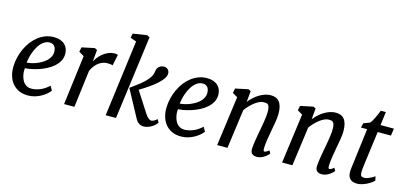

<svg xmlns="http://www.w3.org/2000/svg" viewBox="-70 -1276 3692 1757"><g transform="rotate(15 1776.5 -398.0)"><path d="M41.5 -210Q42.5 -256.3 53.2 -300.8Q64 -345.2 82.5 -385Q101.1 -424.8 127 -458.3Q152.8 -491.7 184.6 -516.1Q216.3 -540.5 253.2 -554.2Q290 -567.9 330.6 -567.9Q366.2 -567.9 392.3 -558.6Q418.5 -549.3 435.8 -532.7Q453.1 -516.1 461.7 -493.9Q470.2 -471.7 470.2 -445.8Q470.2 -407.7 452.9 -377Q435.5 -346.2 407.5 -321.8Q379.4 -297.4 343.8 -279.3Q308.1 -261.2 272.2 -249.5Q236.3 -237.8 203.1 -231.4Q169.9 -225.1 146.5 -224.6Q145 -209 146 -190.4Q147 -171.9 151.4 -153.3Q155.8 -134.8 163.6 -117.7Q171.4 -100.6 183.6 -87.4Q195.8 -74.2 212.4 -66.4Q229 -58.6 251 -58.6Q288.6 -58.6 331.5 -75.2Q374.5 -91.8 416 -130.4L439 -89.4Q428.7 -74.7 409.4 -57.6Q390.1 -40.5 364 -25.4Q337.9 -10.3 305.7 -0.2Q273.4 9.8 237.8 9.8Q185.5 9.8 147.9 -8.8Q110.4 -27.3 86.4 -58.1Q62.5 -88.9 51.5 -128.4Q40.5 -168 41.5 -210ZM148.9 -278.3Q168.5 -279.3 192.4 -284.4Q216.3 -289.6 240.5 -299.1Q264.6 -308.6 287.8 -322Q311 -335.4 328.9 -352.8Q346.7 -370.1 357.4 -391.4Q368.2 -412.6 368.2 -437.5Q367.7 -475.6 350.8 -492.9Q334 -510.3 307.1 -510.3Q282.2 -510.3 261.7 -498.8Q241.2 -487.3 224.4 -468.5Q207.5 -449.7 194.6 -425.3Q181.6 -400.9 172.1 -375Q162.6 -349.1 157 -324Q151.4 -298.8 148.9 -278.3Z M638.2 -469.7 589.4 -499 598.1 -542.5 718.3 -567.9 741.7 -556.2 731.4 -444.3Q738.8 -459.5 754.2 -480.5Q769.5 -501.5 792 -520.8Q814.5 -540 843.8 -553.7Q873 -567.4 907.7 -567.4Q915 -567.4 924.3 -566.2Q933.6 -564.9 937.5 -561L915.5 -456.5Q901.4 -463.9 865.2 -463.9Q847.7 -463.9 828.1 -458.3Q808.6 -452.6 789.3 -439.5Q770 -426.3 752 -404.8Q733.9 -383.3 720.2 -351.6L676.3 0H578.6Z M1066.9 -723.6 1009.8 -744.6 1017.6 -785.2 1150.4 -805.7 1175.8 -792.5 1070.3 0H972.7ZM1117.2 -297.9 1118.2 -298.3H1117.2Q1141.6 -317.4 1163.8 -333Q1186 -348.6 1206.1 -364.7Q1226.1 -380.9 1244.9 -399.2Q1263.7 -417.5 1281.2 -441.4Q1289.1 -452.1 1293.7 -461.9Q1298.3 -471.7 1300.8 -480.7Q1303.2 -489.7 1304.7 -498.3Q1306.2 -506.8 1307.6 -514.6Q1310.1 -528.3 1316.9 -538.3Q1323.7 -548.3 1333 -554.9Q1342.3 -561.5 1353 -564.7Q1363.8 -567.9 1374 -567.9Q1395 -567.9 1410.2 -554.4Q1425.3 -541 1426.3 -520Q1426.8 -507.3 1422.6 -493.9Q1418.5 -480.5 1408.7 -466.3Q1391.6 -441.4 1364.7 -417.2Q1337.9 -393.1 1308.6 -371.6Q1279.3 -350.1 1251.2 -332.5Q1223.1 -314.9 1204.1 -303.2L1330.6 -106.4Q1343.8 -85.9 1359.6 -73Q1375.5 -60.1 1386.7 -60.1Q1396.5 -60.1 1411.1 -66.9Q1425.8 -73.7 1441.4 -88.9L1458 -59.1Q1450.7 -47.9 1438 -35.6Q1425.3 -23.4 1408.4 -13.4Q1391.6 -3.4 1371.8 3.2Q1352.1 9.8 1331.5 9.8Q1310.5 9.8 1290.3 -2.4Q1270 -14.6 1254.4 -43.5Z M1491.7 -210Q1492.7 -256.3 1503.4 -300.8Q1514.2 -345.2 1532.7 -385Q1551.3 -424.8 1577.1 -458.3Q1603 -491.7 1634.8 -516.1Q1666.5 -540.5 1703.4 -554.2Q1740.2 -567.9 1780.8 -567.9Q1816.4 -567.9 1842.5 -558.6Q1868.7 -549.3 1886 -532.7Q1903.3 -516.1 1911.9 -493.9Q1920.4 -471.7 1920.4 -445.8Q1920.4 -407.7 1903.1 -377Q1885.7 -346.2 1857.7 -321.8Q1829.6 -297.4 1793.9 -279.3Q1758.3 -261.2 1722.4 -249.5Q1686.5 -237.8 1653.3 -231.4Q1620.1 -225.1 1596.7 -224.6Q1595.2 -209 1596.2 -190.4Q1597.2 -171.9 1601.6 -153.3Q1606 -134.8 1613.8 -117.7Q1621.6 -100.6 1633.8 -87.4Q1646 -74.2 1662.6 -66.4Q1679.2 -58.6 1701.2 -58.6Q1738.8 -58.6 1781.7 -75.2Q1824.7 -91.8 1866.2 -130.4L1889.2 -89.4Q1878.9 -74.7 1859.6 -57.6Q1840.3 -40.5 1814.2 -25.4Q1788.1 -10.3 1755.9 -0.2Q1723.6 9.8 1688 9.8Q1635.7 9.8 1598.1 -8.8Q1560.5 -27.3 1536.6 -58.1Q1512.7 -88.9 1501.7 -128.4Q1490.7 -168 1491.7 -210ZM1599.1 -278.3Q1618.7 -279.3 1642.6 -284.4Q1666.5 -289.6 1690.7 -299.1Q1714.8 -308.6 1738 -322Q1761.2 -335.4 1779.1 -352.8Q1796.9 -370.1 1807.6 -391.4Q1818.4 -412.6 1818.4 -437.5Q1817.9 -475.6 1801 -492.9Q1784.2 -510.3 1757.3 -510.3Q1732.4 -510.3 1711.9 -498.8Q1691.4 -487.3 1674.6 -468.5Q1657.7 -449.7 1644.8 -425.3Q1631.8 -400.9 1622.3 -375Q1612.8 -349.1 1607.2 -324Q1601.6 -298.8 1599.1 -278.3Z M2092.3 -470.2 2044.4 -499 2053.2 -542.5 2173.8 -567.9 2197.3 -556.2 2187.5 -452.6Q2207 -476.6 2230.2 -497.8Q2253.4 -519 2279.1 -534.4Q2304.7 -549.8 2331.8 -558.8Q2358.9 -567.9 2386.2 -567.9Q2411.6 -567.9 2432.1 -560.3Q2452.6 -552.7 2467 -535.4Q2481.4 -518.1 2489.3 -490Q2497.1 -461.9 2497.1 -420.4Q2497.1 -402.3 2494.6 -380.6Q2492.2 -358.9 2488.3 -335.9Q2484.4 -313 2480 -290Q2475.6 -267.1 2472.2 -246.6Q2465.3 -209 2459 -168.9Q2452.6 -128.9 2450.7 -91.3Q2449.7 -73.7 2451.9 -64.2Q2454.1 -54.7 2460.9 -54.7Q2467.3 -54.7 2476.8 -59.1Q2486.3 -63.5 2503.4 -77.1L2518.6 -51.3Q2515.6 -46.9 2505.9 -36.6Q2496.1 -26.4 2481 -15.9Q2465.8 -5.4 2447 2.4Q2428.2 10.3 2407.2 10.3Q2376.5 10.3 2359.9 -4.6Q2343.3 -19.5 2345.7 -55.2Q2346.7 -71.8 2349.1 -91.6Q2351.6 -111.3 2355 -132.1Q2358.4 -152.8 2362.1 -174.3Q2365.7 -195.8 2369.6 -216.3Q2373.5 -237.8 2378.2 -262.9Q2382.8 -288.1 2387 -314Q2391.1 -339.8 2394 -365.7Q2397 -391.6 2397 -414.6Q2397 -440.9 2393.1 -455.8Q2389.2 -470.7 2382.1 -478.3Q2375 -485.8 2364.7 -487.8Q2354.5 -489.7 2341.8 -489.7Q2323.2 -489.7 2302 -480.7Q2280.8 -471.7 2259 -455.6Q2237.3 -439.5 2216.1 -417.7Q2194.8 -396 2176.8 -370.6L2126.5 0H2028.8Z M2707.5 -470.2 2659.7 -499 2668.5 -542.5 2789.1 -567.9 2812.5 -556.2 2802.7 -452.6Q2822.3 -476.6 2845.5 -497.8Q2868.7 -519 2894.3 -534.4Q2919.9 -549.8 2947 -558.8Q2974.1 -567.9 3001.5 -567.9Q3026.9 -567.9 3047.4 -560.3Q3067.9 -552.7 3082.3 -535.4Q3096.7 -518.1 3104.5 -490Q3112.3 -461.9 3112.3 -420.4Q3112.3 -402.3 3109.9 -380.6Q3107.4 -358.9 3103.5 -335.9Q3099.6 -313 3095.2 -290Q3090.8 -267.1 3087.4 -246.6Q3080.6 -209 3074.2 -168.9Q3067.9 -128.9 3065.9 -91.3Q3064.9 -73.7 3067.1 -64.2Q3069.3 -54.7 3076.2 -54.7Q3082.5 -54.7 3092 -59.1Q3101.6 -63.5 3118.7 -77.1L3133.8 -51.3Q3130.9 -46.9 3121.1 -36.6Q3111.3 -26.4 3096.2 -15.9Q3081.1 -5.4 3062.3 2.4Q3043.5 10.3 3022.5 10.3Q2991.7 10.3 2975.1 -4.6Q2958.5 -19.5 2960.9 -55.2Q2961.9 -71.8 2964.4 -91.6Q2966.8 -111.3 2970.2 -132.1Q2973.6 -152.8 2977.3 -174.3Q2981 -195.8 2984.9 -216.3Q2988.8 -237.8 2993.4 -262.9Q2998 -288.1 3002.2 -314Q3006.3 -339.8 3009.3 -365.7Q3012.2 -391.6 3012.2 -414.6Q3012.2 -440.9 3008.3 -455.8Q3004.4 -470.7 2997.3 -478.3Q2990.2 -485.8 2980 -487.8Q2969.7 -489.7 2957 -489.7Q2938.5 -489.7 2917.2 -480.7Q2896 -471.7 2874.3 -455.6Q2852.5 -439.5 2831.3 -417.7Q2810.1 -396 2792 -370.6L2741.7 0H2644Z M3266.6 -77.6Q3266.6 -79.6 3266.6 -83.3Q3266.6 -86.9 3267.1 -94.2Q3267.6 -101.6 3269 -113.5Q3270.5 -125.5 3272.9 -144.5L3316.9 -495.6H3258.3L3268.1 -538.6L3328.1 -561.5Q3336.4 -570.8 3345.2 -585.9Q3354 -601.1 3362.8 -619.1Q3371.6 -637.2 3379.6 -656Q3387.7 -674.8 3394 -691.4H3441.9L3425.3 -564H3552.2L3542.5 -495.6H3417L3376.5 -190.4Q3372.6 -162.6 3370.4 -140.6Q3368.2 -118.7 3368.2 -104.5Q3368.2 -90.8 3369.9 -82Q3371.6 -73.2 3376.2 -68.1Q3380.9 -63 3388.7 -61Q3396.5 -59.1 3409.2 -59.1Q3418.5 -59.1 3431.4 -63.2Q3444.3 -67.4 3457.5 -73.5Q3470.7 -79.6 3482.7 -86.7Q3494.6 -93.8 3502.4 -99.6L3511.2 -61.5Q3502.4 -50.8 3485.1 -38.3Q3467.8 -25.9 3446.3 -15.1Q3424.8 -4.4 3400.9 2.7Q3377 9.8 3356 9.8Q3337.9 9.8 3321.5 5.6Q3305.2 1.5 3293 -8.8Q3280.8 -19 3273.7 -35.9Q3266.6 -52.7 3266.6 -77.6Z"/></g></svg>

Font: Merriweather
Style: Italic
Weight: 400
Italic angle: -7°
Designer: Eben Sorkin ( eben@eyebytes.com )
Foundry: Eben Sorkin ( eben@eyebytes.com )
Version: Version 1.005; ttfautohint (v0.97) -l 13 -r 13 -G 200 -x 24 